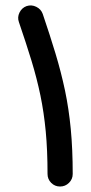

<svg xmlns="http://www.w3.org/2000/svg" viewBox="-20 -638 333 704"><path d="M77.6 -615.7Q95.7 -621.6 113 -613Q130.4 -604.5 136.7 -586.9Q163.1 -509.3 183.6 -441.4Q204.1 -373.5 218.3 -306.4Q232.4 -239.3 239.5 -164.8Q246.6 -90.3 246.6 0Q246.6 19 232.9 32.5Q219.2 45.9 200.2 45.9Q181.2 45.9 167.7 32.5Q154.3 19 154.3 0Q154.3 -86.9 147.7 -156.2Q141.1 -225.6 128.2 -288.1Q115.2 -350.6 95.5 -415.3Q75.7 -480 49.3 -557.1Q43 -574.7 51.5 -592Q60.1 -609.4 77.6 -615.7Z"/></svg>

Font: Mikhak-DS2-FD Medium
Style: Regular
Weight: 500
Designer: Amin Abedi
Version: Version 3.4